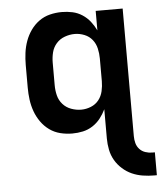

<svg xmlns="http://www.w3.org/2000/svg" viewBox="-53 -575 711 844"><g transform="rotate(-5 302.5 -152.5)"><path d="M593 223Q568 223 543 219Q518 215 495.5 205Q473 195 454 178Q435 161 422.5 139.5Q410 118 405 93Q400 68 400 43V-86Q390 -65 375.5 -46.5Q361 -28 341 -15Q321 -2 298 3Q275 8 251 8Q224 8 198 1.5Q172 -5 150.5 -20.5Q129 -36 113.5 -58Q98 -80 89 -105Q80 -130 76.5 -156.5Q73 -183 73 -210V-310Q73 -337 76.5 -363.5Q80 -390 89 -415Q98 -440 113.5 -462Q129 -484 150.5 -499.5Q172 -515 198 -521.5Q224 -528 251 -528Q275 -528 298 -523Q321 -518 341 -505Q361 -492 375.5 -473.5Q390 -455 400 -434V-520H519V43Q519 59 523 74Q527 89 537.5 100.5Q548 112 563 117Q578 122 593 122H605V223ZM299 -93Q321 -93 342 -101.5Q363 -110 376.5 -127Q390 -144 395 -166Q400 -188 400 -210V-310Q400 -332 395 -354Q390 -376 376.5 -393Q363 -410 342 -418.5Q321 -427 299 -427Q277 -427 255 -419Q233 -411 218 -394Q203 -377 197.5 -355Q192 -333 192 -310V-210Q192 -187 197.5 -165Q203 -143 218 -126Q233 -109 255 -101Q277 -93 299 -93Z"/></g></svg>

Font: Iosevka Aile
Style: Bold
Weight: 700
Designer: Belleve Invis
Foundry: Belleve Invis
Version: Version 28.0.1; ttfautohint (v1.8.4)